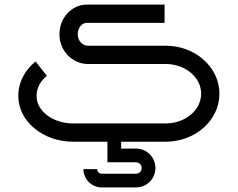

<svg xmlns="http://www.w3.org/2000/svg" viewBox="-20 -620 1040 840"><path d="M700 -600H360C293.8 -600 240 -541.8 240 -470C240 -398.2 296 -340 365 -340H705C790.6 -340 860 -281.8 860 -210C860 -138.2 790.6 -80 705 -80H300C211.7 -80 140 -133.8 140 -200C140 -234 156.5 -265.5 185.2 -288.2L135.6 -350.9C90.2 -315.1 60 -261.1 60 -200C60 -89.6 167.5 0 300 0H450V90H575C589 90 600 101 600 115C600 129 589 140 575 140H425C414 140 405 131 405 120H345C345 164 381 200 425 200H575C622 200 660 162 660 115C660 68 622 30 575 30H510V0H705C834.7 0 940 -94.1 940 -210C940 -325.9 834.7 -420 705 -420H365C340.2 -420 320 -442.4 320 -470C320 -497.6 337.9 -520 360 -520H700Z"/></svg>

Font: KetosagCBd
Style: Regular
Weight: 500
Designer: gluk
Foundry: gluk
Version: Version 00.0024